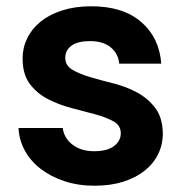

<svg xmlns="http://www.w3.org/2000/svg" viewBox="-20 -583 585 612"><path d="M499 -158Q499 -122 484 -91.5Q469 -61 440.5 -38.5Q412 -16 372 -3.5Q332 9 281 9Q229 9 185.5 -5.5Q142 -20 110 -44.5Q78 -69 59.5 -102.5Q41 -136 39 -175H180Q184 -143 211 -122Q238 -101 280 -101Q322 -101 343.5 -117.5Q365 -134 365 -158Q365 -183 342 -196Q319 -209 284 -218.5Q249 -228 208.5 -238.5Q168 -249 133 -267Q98 -285 75 -315.5Q52 -346 52 -397Q52 -431 67 -461.5Q82 -492 110 -514.5Q138 -537 179 -550Q220 -563 271 -563Q372 -563 430 -513Q488 -463 494 -380H360Q357 -412 333 -432Q309 -452 267 -452Q228 -452 208 -437.5Q188 -423 188 -399Q188 -374 211 -360.5Q234 -347 268 -337Q302 -327 342 -317Q382 -307 416.5 -288.5Q451 -270 474.5 -239.5Q498 -209 499 -158Z"/></svg>

Font: Poppins SemiBold
Style: Regular
Weight: 600
Designer: Ninad Kale (Devanagari), Jonny Pinhorn (Latin)
Foundry: Indian Type Foundry
Version: Version 3.002 2017